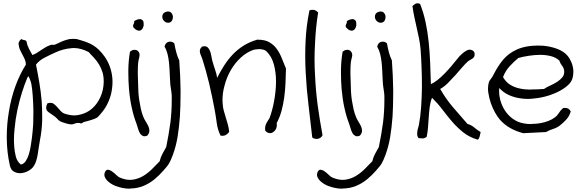

<svg xmlns="http://www.w3.org/2000/svg" viewBox="-20 -759 3491 1149"><path d="M609.4 -113.3Q605.5 -107.4 599.1 -98.6Q592.8 -89.8 585.4 -81.1Q578.1 -72.3 571.3 -64.9Q564.5 -57.6 558.6 -53.7Q553.7 -50.8 544.4 -47.4Q535.2 -43.9 524.4 -40.5Q513.7 -37.1 502.4 -34.2Q491.2 -31.2 483.4 -29.3Q478.5 -28.3 475.1 -24.9Q471.7 -21.5 468.8 -20.5H465.8Q460.9 -20.5 458 -22.5Q454.1 -23.4 448.2 -23.4H444.3Q434.6 -22.5 425.3 -18.6Q416 -14.6 408.2 -14.6Q394.5 -14.6 375 -20.5Q355.5 -26.4 341.8 -32.2Q331.1 -38.1 323.2 -47.4Q315.4 -56.6 302.7 -65.4Q291 -74.2 280.8 -80.6Q270.5 -86.9 263.7 -94.2Q256.8 -101.6 256.8 -112.3L255.9 -113.3Q255.9 -124 263.7 -140.6Q273.4 -143.6 281.2 -143.6Q290 -143.6 296.9 -140.6Q309.6 -132.8 320.3 -120.6Q331.1 -108.4 342.3 -95.7Q353.5 -83 369.1 -78.1Q398.4 -68.4 425.8 -68.4Q443.4 -68.4 460 -73.2Q502 -83 532.7 -110.8Q563.5 -138.7 581.5 -179.7Q599.6 -220.7 600.6 -266.6V-273.4Q600.6 -301.8 593.8 -325.2Q585.9 -350.6 573.2 -372.1Q560.5 -393.6 543.9 -411.6Q527.3 -429.7 510.7 -447.3Q464.8 -471.7 419.9 -471.7Q414.1 -471.7 408.2 -470.7Q357.4 -466.8 309.6 -444.3Q277.3 -429.7 246.1 -413.6Q214.8 -397.5 195.3 -372.1Q206.1 -320.3 215.3 -265.1Q224.6 -210 229.5 -153.3Q232.4 -110.4 232.4 -66.4V-37.1Q230.5 22.5 218.8 82Q214.8 102.5 211.9 124Q209 145.5 205.6 165.5Q202.1 185.5 196.8 203.1Q191.4 220.7 182.6 234.4Q170.9 252 149.4 263.7Q127.9 275.4 105.5 277.3H98.6Q80.1 277.3 64.5 268.6Q44.9 258.8 39.1 231.4Q21.5 154.3 20.5 71.3V60.5Q20.5 -16.6 33.2 -90.8Q45.9 -170.9 72.3 -243.2Q98.6 -315.4 134.8 -372.1Q134.8 -392.6 123.5 -414.1Q112.3 -435.5 102.5 -455.1Q92.8 -474.6 91.8 -493.2Q90.8 -494.1 90.8 -495.1Q90.8 -511.7 107.4 -525.4Q114.3 -520.5 123.5 -519.5Q132.8 -518.6 137.7 -513.7Q142.6 -488.3 152.8 -468.3Q163.1 -448.2 173.8 -429.7Q188.5 -434.6 201.2 -442.9Q213.9 -451.2 227.1 -460Q240.2 -468.8 253.4 -476.6Q266.6 -484.4 282.2 -489.3Q287.1 -491.2 293 -491.2H295.9Q296.9 -490.2 298.8 -490.2Q303.7 -490.2 309.6 -492.2Q322.3 -497.1 335.4 -503.9Q348.6 -510.7 363.8 -516.1Q378.9 -521.5 397.5 -525.4Q406.2 -526.4 418 -526.4Q427.7 -526.4 438.5 -525.4Q470.7 -516.6 494.1 -508.3Q517.6 -500 536.6 -488.3Q555.7 -476.6 572.3 -460.4Q588.9 -444.3 606.4 -419.9Q627.9 -389.6 640.1 -352.1Q652.3 -314.5 653.3 -274.4V-270.5Q653.3 -231.4 643.6 -192.4Q632.8 -151.4 609.4 -113.3ZM170.9 66.4Q175.8 28.3 178.7 -16.6Q179.7 -47.9 179.7 -79.1V-104.5Q178.7 -148.4 175.8 -187.5Q172.9 -226.6 168 -254.9Q165 -270.5 158.2 -286.1Q151.4 -301.8 149.4 -302.7Q147.5 -301.8 146.5 -298.8Q145.5 -295.9 143.6 -293.9Q127 -254.9 111.3 -205.1Q95.7 -155.3 84 -100.6Q72.3 -45.9 67.4 10.7Q63.5 43.9 63.5 76.2Q63.5 98.6 65.4 121.1Q67.4 148.4 74.7 177.7Q82 207 104.5 225.6Q122.1 222.7 133.3 206.1Q144.5 189.5 151.9 166.5Q159.2 143.6 163.6 116.7Q168 89.8 170.9 66.4Z M783.2 -632.8Q802.7 -644.5 815.4 -644.5H820.3Q833 -641.6 837.9 -630.9Q839.8 -624 839.8 -615.2V-606.4Q836.9 -591.8 829.1 -583Q821.3 -575.2 810.5 -575.2Q808.6 -575.2 807.6 -576.2Q793.9 -577.1 777.3 -596.7Q776.4 -600.6 776.4 -603.5Q776.4 -611.3 780.3 -616.2Q783.2 -621.1 783.2 -628.9ZM861.3 52.7Q851.6 56.6 843.8 56.6Q837.9 56.6 834 53.7Q823.2 48.8 816.4 36.6Q809.6 24.4 805.7 9.3Q801.8 -5.9 796.9 -18.6Q780.3 -60.5 768.6 -114.3Q756.8 -168 752 -225.6Q748 -273.4 748 -322.3V-341.8Q749 -399.4 757.8 -449.2Q770.5 -460.9 785.2 -460.9H789.1Q805.7 -459 812.5 -443.4Q815.4 -437.5 815.4 -430.7Q815.4 -423.8 813.5 -416Q808.6 -399.4 806.6 -380.9Q804.7 -359.4 804.7 -333V-315.4Q805.7 -278.3 806.6 -253.9Q806.6 -233.4 808.1 -208.5Q809.6 -183.6 813.5 -158.2Q817.4 -132.8 822.8 -108.4Q828.1 -84 835.9 -64.5Q841.8 -47.9 851.6 -32.7Q861.3 -17.6 867.7 -3.9Q874 9.8 874 23.4Q874 38.1 861.3 52.7Z M988.3 -623H985.4Q973.6 -623 964.8 -630.9Q955.1 -638.7 952.1 -650.4Q951.2 -655.3 951.2 -659.2Q951.2 -666 954.1 -672.9Q959 -683.6 974.6 -688.5Q980.5 -690.4 985.4 -690.4Q996.1 -690.4 1002.9 -684.6Q1012.7 -674.8 1014.6 -662.1V-656.2Q1014.6 -645.5 1009.8 -636.7Q1002.9 -624 988.3 -623ZM1056.6 -61.5Q1051.8 4.9 1042.5 61Q1033.2 117.2 1013.7 169.9Q1006.8 187.5 1002 198.7Q997.1 210 991.2 219.7Q985.4 229.5 977.5 238.8Q969.7 248 958 261.7Q933.6 290 903.8 314.5Q874 338.9 838.4 353.5Q802.7 368.2 760.7 369.1Q757.8 370.1 753.9 370.1Q714.8 370.1 670.9 353.5Q658.2 348.6 645.5 340.8Q632.8 333 622.6 322.8Q612.3 312.5 607.4 300.8Q604.5 293.9 604.5 287.1Q604.5 282.2 605.5 278.3Q612.3 256.8 624 256.8Q635.7 256.8 649.4 266.1Q663.1 275.4 675.8 288.1Q688.5 300.8 697.3 303.7Q729.5 317.4 757.8 317.4Q765.6 317.4 773.4 316.4Q807.6 311.5 836.4 294.4Q865.2 277.3 889.6 252.9Q914.1 228.5 935.5 206.1Q941.4 180.7 952.6 160.6Q963.9 140.6 974.6 121.1Q989.3 50.8 1000 -27.3Q1007.8 -92.8 1007.8 -160.2V-185.5Q1006.8 -205.1 1002.9 -227.1Q999 -249 998 -273.4Q996.1 -302.7 995.1 -331.1Q994.1 -359.4 991.2 -386.2Q988.3 -413.1 982.4 -436.5Q976.6 -460 964.8 -479.5Q968.8 -502 988.3 -508.8Q994.1 -509.8 999 -509.8Q1012.7 -509.8 1023.4 -499Q1028.3 -470.7 1035.2 -444.8Q1042 -418.9 1052.7 -397.5Q1059.6 -303.7 1060.5 -222.7V-195.3Q1060.5 -127.9 1056.6 -61.5Z M1691.4 -348.6Q1690.4 -305.7 1688.5 -261.2Q1686.5 -216.8 1680.7 -174.3Q1674.8 -131.8 1664.1 -93.3Q1653.3 -54.7 1635.7 -22.5Q1636.7 -16.6 1636.7 -10.7Q1636.7 1 1632.8 9.8Q1626 24.4 1615.2 31.2Q1606.4 38.1 1595.7 38.1Q1593.8 38.1 1591.8 37.1Q1578.1 36.1 1567.4 23.4Q1566.4 15.6 1566.4 9.8Q1566.4 3.9 1567.4 -2Q1569.3 -11.7 1573.7 -20.5Q1578.1 -29.3 1583 -36.6Q1587.9 -43.9 1592.8 -51.8Q1609.4 -95.7 1620.1 -152.8Q1630.9 -210 1631.8 -266.6V-270.5Q1631.8 -325.2 1619.1 -373Q1605.5 -422.9 1573.2 -453.1Q1568.4 -458 1558.6 -460.9Q1548.8 -463.9 1538.1 -464.8H1530.3Q1522.5 -464.8 1515.6 -463.9Q1503.9 -462.9 1495.1 -460Q1456.1 -446.3 1421.4 -414.6Q1386.7 -382.8 1361.3 -339.4Q1335.9 -295.9 1323.2 -245.1Q1311.5 -203.1 1311.5 -159.2Q1311.5 -149.4 1312.5 -139.6Q1313.5 -117.2 1319.3 -96.2Q1325.2 -75.2 1331.5 -54.7Q1337.9 -34.2 1343.8 -13.2Q1349.6 7.8 1351.6 30.3Q1343.8 41 1333 47.9Q1324.2 53.7 1311.5 53.7Q1305.7 53.7 1299.8 52.7Q1282.2 16.6 1276.9 -24.4Q1271.5 -65.4 1263.7 -107.4Q1256.8 -143.6 1248.5 -183.6Q1240.2 -223.6 1231 -262.2Q1221.7 -300.8 1211.4 -337.4Q1201.2 -374 1191.4 -404.3Q1187.5 -416 1183.1 -425.8Q1178.7 -435.5 1176.8 -444.3Q1175.8 -449.2 1175.8 -453.1Q1175.8 -457 1176.8 -461.9Q1178.7 -469.7 1188.5 -479.5Q1196.3 -482.4 1203.1 -482.4Q1211.9 -482.4 1218.8 -478.5Q1229.5 -470.7 1235.4 -457Q1241.2 -443.4 1244.1 -426.8Q1247.1 -410.2 1250 -397.5Q1258.8 -366.2 1268.1 -339.4Q1277.3 -312.5 1279.3 -293Q1298.8 -332 1321.8 -367.7Q1344.7 -403.3 1373 -433.1Q1401.4 -462.9 1437 -485.4Q1472.7 -507.8 1518.6 -521.5H1523.4Q1564.5 -521.5 1590.8 -506.8Q1618.2 -491.2 1636.2 -466.3Q1654.3 -441.4 1666.5 -410.2Q1678.7 -378.9 1691.4 -348.6Z M1910.2 49.8Q1907.2 57.6 1899.9 63.5Q1892.6 69.3 1883.8 71.3Q1878.9 72.3 1873 72.3Q1869.1 72.3 1865.2 71.3Q1855.5 70.3 1848.6 63.5Q1837.9 -34.2 1826.2 -130.4Q1814.5 -226.6 1809.6 -321.3Q1806.6 -374 1806.6 -425.8Q1806.6 -467.8 1808.6 -509.8Q1812.5 -603.5 1832 -697.3Q1841.8 -700.2 1850.6 -700.2Q1856.4 -700.2 1862.3 -699.2Q1875 -694.3 1883.8 -684.6Q1869.1 -591.8 1865.2 -498Q1862.3 -451.2 1862.3 -404.3Q1862.3 -358.4 1865.2 -311.5Q1869.1 -218.8 1881.3 -127.9Q1893.6 -37.1 1910.2 49.8Z M2055.7 -632.8Q2075.2 -644.5 2087.9 -644.5H2092.8Q2105.5 -641.6 2110.4 -630.9Q2112.3 -624 2112.3 -615.2V-606.4Q2109.4 -591.8 2101.6 -583Q2093.8 -575.2 2083 -575.2Q2081.1 -575.2 2080.1 -576.2Q2066.4 -577.1 2049.8 -596.7Q2048.8 -600.6 2048.8 -603.5Q2048.8 -611.3 2052.7 -616.2Q2055.7 -621.1 2055.7 -628.9ZM2133.8 52.7Q2124 56.6 2116.2 56.6Q2110.4 56.6 2106.4 53.7Q2095.7 48.8 2088.9 36.6Q2082 24.4 2078.1 9.3Q2074.2 -5.9 2069.3 -18.6Q2052.7 -60.5 2041 -114.3Q2029.3 -168 2024.4 -225.6Q2020.5 -273.4 2020.5 -322.3V-341.8Q2021.5 -399.4 2030.3 -449.2Q2043 -460.9 2057.6 -460.9H2061.5Q2078.1 -459 2085 -443.4Q2087.9 -437.5 2087.9 -430.7Q2087.9 -423.8 2085.9 -416Q2081.1 -399.4 2079.1 -380.9Q2077.1 -359.4 2077.1 -333V-315.4Q2078.1 -278.3 2079.1 -253.9Q2079.1 -233.4 2080.6 -208.5Q2082 -183.6 2085.9 -158.2Q2089.8 -132.8 2095.2 -108.4Q2100.6 -84 2108.4 -64.5Q2114.3 -47.9 2124 -32.7Q2133.8 -17.6 2140.1 -3.9Q2146.5 9.8 2146.5 23.4Q2146.5 38.1 2133.8 52.7Z M2260.7 -623H2257.8Q2246.1 -623 2237.3 -630.9Q2227.5 -638.7 2224.6 -650.4Q2223.6 -655.3 2223.6 -659.2Q2223.6 -666 2226.6 -672.9Q2231.4 -683.6 2247.1 -688.5Q2252.9 -690.4 2257.8 -690.4Q2268.6 -690.4 2275.4 -684.6Q2285.2 -674.8 2287.1 -662.1V-656.2Q2287.1 -645.5 2282.2 -636.7Q2275.4 -624 2260.7 -623ZM2329.1 -61.5Q2324.2 4.9 2314.9 61Q2305.7 117.2 2286.1 169.9Q2279.3 187.5 2274.4 198.7Q2269.5 210 2263.7 219.7Q2257.8 229.5 2250 238.8Q2242.2 248 2230.5 261.7Q2206.1 290 2176.3 314.5Q2146.5 338.9 2110.8 353.5Q2075.2 368.2 2033.2 369.1Q2030.3 370.1 2026.4 370.1Q1987.3 370.1 1943.4 353.5Q1930.7 348.6 1918 340.8Q1905.3 333 1895 322.8Q1884.8 312.5 1879.9 300.8Q1877 293.9 1877 287.1Q1877 282.2 1877.9 278.3Q1884.8 256.8 1896.5 256.8Q1908.2 256.8 1921.9 266.1Q1935.5 275.4 1948.2 288.1Q1960.9 300.8 1969.7 303.7Q2002 317.4 2030.3 317.4Q2038.1 317.4 2045.9 316.4Q2080.1 311.5 2108.9 294.4Q2137.7 277.3 2162.1 252.9Q2186.5 228.5 2208 206.1Q2213.9 180.7 2225.1 160.6Q2236.3 140.6 2247.1 121.1Q2261.7 50.8 2272.5 -27.3Q2280.3 -92.8 2280.3 -160.2V-185.5Q2279.3 -205.1 2275.4 -227.1Q2271.5 -249 2270.5 -273.4Q2268.6 -302.7 2267.6 -331.1Q2266.6 -359.4 2263.7 -386.2Q2260.7 -413.1 2254.9 -436.5Q2249 -460 2237.3 -479.5Q2241.2 -502 2260.7 -508.8Q2266.6 -509.8 2271.5 -509.8Q2285.2 -509.8 2295.9 -499Q2300.8 -470.7 2307.6 -444.8Q2314.5 -418.9 2325.2 -397.5Q2332 -303.7 2333 -222.7V-195.3Q2333 -127.9 2329.1 -61.5Z M2856.4 31.2Q2853.5 44.9 2850.6 57.1Q2847.7 69.3 2839.8 77.1Q2789.1 62.5 2752.4 33.2Q2715.8 3.9 2685.5 -31.2Q2655.3 -66.4 2627 -104Q2598.6 -141.6 2565.4 -173.8Q2555.7 -150.4 2551.8 -120.6Q2547.9 -90.8 2545.9 -59.6Q2543.9 -28.3 2541.5 2.9Q2539.1 34.2 2533.2 60.5Q2519.5 69.3 2509.8 69.3Q2500 69.3 2484.4 67.4Q2477.5 57.6 2476.6 47.9V40Q2476.6 34.2 2477.5 27.3Q2478.5 17.6 2481.9 7.3Q2485.4 -2.9 2487.3 -14.6Q2496.1 -60.5 2500 -116.2Q2503.9 -171.9 2504.9 -231.4V-254.9Q2504.9 -302.7 2502.9 -350.6Q2501 -409.2 2497.1 -461.9Q2494.1 -496.1 2487.8 -527.8Q2481.4 -559.6 2474.1 -591.3Q2466.8 -623 2460 -655.3Q2453.1 -687.5 2448.2 -722.7Q2456.1 -730.5 2467.8 -737.3Q2472.7 -739.3 2478.5 -739.3Q2486.3 -739.3 2494.1 -735.4Q2514.6 -683.6 2526.9 -626Q2539.1 -568.4 2545.4 -507.3Q2551.8 -446.3 2554.2 -382.8Q2556.6 -319.3 2558.6 -255.9Q2579.1 -264.6 2600.1 -281.7Q2621.1 -298.8 2642.1 -320.3Q2663.1 -341.8 2682.6 -365.2Q2702.1 -388.7 2718.8 -409.2Q2722.7 -415 2731 -423.8Q2739.3 -432.6 2749.5 -440.9Q2759.8 -449.2 2770.5 -455.6Q2781.2 -461.9 2791 -461.9Q2804.7 -460.9 2813.5 -453.1Q2820.3 -446.3 2820.3 -434.6V-428.7Q2819.3 -420.9 2814.9 -415.5Q2810.5 -410.2 2804.7 -406.7Q2798.8 -403.3 2792.5 -399.9Q2786.1 -396.5 2781.2 -392.6Q2762.7 -376 2743.7 -353.5Q2724.6 -331.1 2703.6 -307.6Q2682.6 -284.2 2660.6 -262.2Q2638.7 -240.2 2614.3 -226.6Q2648.4 -167 2690.9 -117.2Q2733.4 -67.4 2777.3 -17.6Q2802.7 -9.8 2819.3 4.9Q2835.9 19.5 2856.4 31.2Z M3395.5 -92.8Q3388.7 -65.4 3369.1 -43.9Q3349.6 -22.5 3330.1 -7.8Q3312.5 5.9 3290 12.7Q3267.6 19.5 3248 31.2Q3210.9 33.2 3177.7 34.7Q3144.5 36.1 3111.3 38.1Q3069.3 27.3 3033.7 7.3Q2998 -12.7 2970.7 -43.9Q2958 -58.6 2943.4 -84Q2928.7 -109.4 2918 -140.1Q2907.2 -170.9 2902.3 -204.1Q2900.4 -215.8 2900.4 -228.5Q2900.4 -248 2905.3 -265.6Q2907.2 -274.4 2917 -286.1Q2926.8 -297.9 2934.6 -314.5Q2960 -364.3 2990.7 -401.4Q3021.5 -438.5 3069.3 -460.9Q3099.6 -475.6 3142.6 -482.4Q3170.9 -486.3 3199.2 -486.3Q3214.8 -486.3 3230.5 -485.4Q3274.4 -481.4 3314 -466.8Q3353.5 -452.1 3376 -425.8Q3390.6 -408.2 3399.9 -385.3Q3409.2 -362.3 3411.1 -337.9V-327.1Q3411.1 -308.6 3406.2 -291Q3399.4 -268.6 3381.8 -252Q3359.4 -230.5 3326.7 -213.4Q3293.9 -196.3 3256.3 -185.1Q3218.8 -173.8 3177.7 -169.9Q3158.2 -167 3139.6 -167Q3118.2 -167 3098.6 -169.9Q3059.6 -174.8 3025.9 -189.9Q2992.2 -205.1 2967.8 -232.4Q2966.8 -221.7 2966.8 -211.9Q2966.8 -186.5 2973.6 -161.1Q2983.4 -125 3002.9 -95.7Q3022.5 -66.4 3051.3 -46.4Q3080.1 -26.4 3114.3 -20.5Q3134.8 -16.6 3158.2 -16.6Q3161.1 -16.6 3164.1 -17.6Q3189.5 -17.6 3214.4 -22Q3239.3 -26.4 3261.7 -35.2Q3284.2 -43.9 3300.8 -56.6Q3315.4 -67.4 3324.7 -83Q3334 -98.6 3349.6 -112.3Q3354.5 -113.3 3359.4 -113.3Q3372.1 -113.3 3379.9 -109.4Q3389.6 -103.5 3395.5 -92.8ZM3356.4 -334Q3354.5 -352.5 3344.2 -364.7Q3334 -377 3327.1 -396.5Q3307.6 -415 3277.3 -422.9Q3247.1 -430.7 3213.9 -430.7Q3179.7 -430.7 3145 -425.3Q3110.4 -419.9 3082 -412.1Q3053.7 -388.7 3029.3 -361.8Q3004.9 -335 2990.2 -297.9Q3006.8 -268.6 3032.2 -252.4Q3057.6 -236.3 3089.8 -229.5Q3120.1 -222.7 3154.3 -222.7Q3156.2 -222.7 3159.2 -223.6Q3196.3 -223.6 3235.4 -226.6Q3251 -237.3 3272.9 -247.1Q3294.9 -256.8 3314 -269Q3333 -281.2 3345.7 -296.9Q3356.4 -310.5 3356.4 -328.1Z"/></svg>

Font: Crafty Girls
Style: Regular
Weight: 400
Designer: Crystal Kluge
Foundry: Font Diner, Inc DBA Tart Workshop
Version: Version 1.001